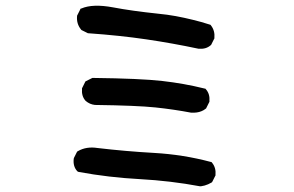

<svg xmlns="http://www.w3.org/2000/svg" viewBox="-20 -693 1040 680"><path d="M688.5 -33.2Q584 -52.7 475.1 -58.6Q365.2 -64.5 258.8 -84L255.9 -85L253.4 -86.9Q237.8 -104 241.2 -131.3L241.7 -132.8L242.2 -134.3L252 -153.8L253.4 -156.2L255.9 -157.7Q271 -166.5 288.6 -169.2Q306.2 -171.9 324.7 -168.9Q423.8 -157.2 525.9 -151.4Q629.4 -145.5 726.1 -119.6L729 -119.1L731.4 -116.2Q745.6 -98.6 743.2 -73.2V-71.3L742.2 -69.8L732.4 -50.3L731 -47.9L729 -46.4Q723.1 -43 717 -40.3Q710.9 -37.6 704.6 -35.9Q698.2 -34.2 691.4 -33.2H689.9ZM657.2 -293.9Q595.2 -305.7 530.3 -312.5Q465.3 -319.3 317.4 -321.3H316.9H316.4Q307.1 -322.3 298.8 -325.9Q290.5 -329.6 283.7 -335.4L283.2 -335.9L282.7 -336.4Q268.1 -353 270.5 -378.9V-380.9L271.5 -382.3L281.2 -401.9L282.7 -404.8L285.6 -406.2L305.2 -416L307.1 -417H309.6Q478 -415 554.7 -406.2Q631.8 -397.5 704.6 -379.4L707.5 -378.9L709.5 -376.5Q724.1 -359.9 721.7 -334V-332L720.7 -330.6L710.9 -311L710 -309.1L708 -307.6Q701.2 -302.2 693.4 -299.1Q685.5 -295.9 676.8 -294.7Q668 -293.5 658.2 -293.9H657.7ZM682.6 -520.5Q590.8 -540 497.6 -553.7Q404.3 -567.4 293.5 -575.2H291.5L289.6 -576.2L270 -585.9L268.1 -586.9L267.1 -588.4Q250.5 -608.4 252.9 -635.7V-637.2L253.9 -639.2L263.7 -658.7L265.1 -662.1L268.6 -663.1Q308.6 -680.2 379.9 -667Q413.6 -660.6 453.6 -655Q493.7 -649.4 540 -644.5Q555.7 -643.1 571.3 -640.9Q586.9 -638.7 602.1 -636Q617.2 -633.3 632.6 -629.9Q647.9 -626.5 663.1 -622.8Q678.2 -619.1 693.1 -615Q708 -610.8 722.7 -606L725.6 -605L727.5 -602.5Q741.7 -584 739.3 -558.6V-556.6L738.3 -555.2L728.5 -535.6L727.5 -533.7L726.1 -532.7Q709.5 -518.1 683.6 -520.5H683.1Z"/></svg>

Font: NaikaiFont
Style: Bold
Weight: 700
Version: Version 1.89